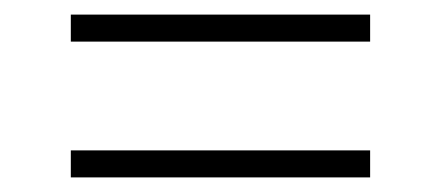

<svg xmlns="http://www.w3.org/2000/svg" viewBox="-20 -435 604 263"><path d="M77 -415V-378H487V-415ZM77 -229V-192H487V-229Z"/></svg>

Font: Noto Sans Syriac Extralight
Style: Regular
Weight: 200
Designer: Patrick Giasson and the Monotype Design Team
Foundry: Monotype Imaging Inc.
Version: Version 3.000